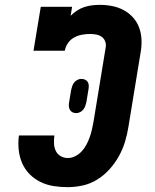

<svg xmlns="http://www.w3.org/2000/svg" viewBox="-20 -763 640 791"><path d="M259 8Q229 8 200.5 3.5Q172 -1 146.5 -13.5Q121 -26 101.5 -46Q82 -66 71 -91.5Q60 -117 57 -146.5Q54 -176 58 -205H204Q202 -189 202.5 -172.5Q203 -156 209.5 -142Q216 -128 229.5 -120Q243 -112 259 -112Q275 -112 290 -119.5Q305 -127 316.5 -139.5Q328 -152 336 -167Q344 -182 349.5 -197.5Q355 -213 358.5 -228.5Q362 -244 365 -260L415 -565Q418 -578 414 -590.5Q410 -603 400 -610.5Q390 -618 377.5 -620.5Q365 -623 351 -623Q335 -623 318 -620Q301 -617 285.5 -608.5Q270 -600 260 -585.5Q250 -571 247 -554H118L148 -735H277L271 -698Q283 -710 297.5 -719.5Q312 -729 327.5 -734Q343 -739 359 -741Q375 -743 391 -743Q417 -743 442.5 -738Q468 -733 490 -721Q512 -709 528.5 -690.5Q545 -672 553.5 -648.5Q562 -625 563 -598.5Q564 -572 559 -545L509 -240Q504 -209 495 -179Q486 -149 470 -120Q454 -91 431.5 -66Q409 -41 381 -23.5Q353 -6 321.5 1Q290 8 259 8ZM294 -297Q286 -297 279.5 -300Q273 -303 269 -309Q265 -315 264 -322.5Q263 -330 264 -337L273 -392Q275 -400 277.5 -408Q280 -416 285.5 -423Q291 -430 299 -434Q307 -438 315 -438Q323 -438 330 -435Q337 -432 341 -426Q345 -420 345.5 -412.5Q346 -405 345 -398L336 -343Q334 -335 331.5 -327Q329 -319 323.5 -312Q318 -305 310 -301Q302 -297 294 -297Z"/></svg>

Font: Iosevka Curly Slab HvExObl
Style: Regular
Weight: 900
Width: 7
Italic angle: -9°
Monospace: yes
Designer: Belleve Invis
Foundry: Belleve Invis
Version: Version 11.1.0; ttfautohint (v1.8.3)